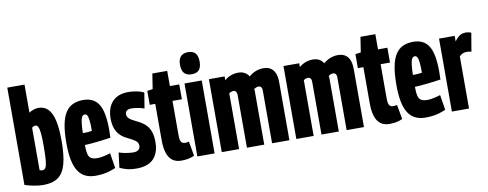

<svg xmlns="http://www.w3.org/2000/svg" viewBox="-64 -1083 3581 1410"><g transform="rotate(-10 1726.0 -378.0)"><path d="M26.5 -14.5V-740H155V-530.5Q168.4 -540.6 188.3 -547.3Q208.1 -554 224.4 -554Q290.3 -554 321 -489.2Q351.6 -424.3 351.6 -288.6Q351.6 -179.7 333.6 -113.9Q315.6 -48.1 274.7 -19.1Q233.8 10 165.2 10Q134.4 10 96.9 3.3Q59.3 -3.3 26.5 -14.5ZM155 -101.8Q162.2 -99.9 166.5 -98.6Q170.8 -97.3 174.9 -97.3Q191.2 -97.3 199.8 -111.8Q208.3 -126.3 211.9 -164.7Q215.4 -203 215.4 -273.9Q215.4 -332.9 212 -366.7Q208.6 -400.6 201.1 -415.1Q193.6 -429.6 181.6 -429.6Q176.9 -429.6 172.9 -428.6Q168.8 -427.7 164.6 -425.3Q160.3 -422.9 155 -418.8Z M553 10Q510 10 477.8 -5.6Q445.6 -21.2 424.5 -54Q403.4 -86.8 393.2 -138.7Q383 -190.6 383 -262.2Q383 -343.2 393.8 -399.2Q404.6 -455.2 426.5 -489.3Q448.4 -523.4 481.5 -538.7Q514.6 -554 558.6 -554Q637.4 -554 673.6 -496.8Q709.8 -439.6 709.8 -306.8Q709.8 -298.2 709.3 -278.3Q708.8 -258.4 708.4 -246.6Q691.2 -243.6 666.5 -240.4Q641.8 -237.2 614.5 -234.2Q587.2 -231.2 561 -228.8Q534.8 -226.4 515 -226Q515 -222.8 515 -219.9Q515 -217 515 -213.8Q515 -178.8 520.9 -156.9Q526.8 -135 542.6 -125.2Q558.4 -115.4 587.6 -115.4Q603.2 -115.4 619.5 -117.8Q635.8 -120.2 652.7 -124.7Q669.6 -129.2 686.4 -134.2L704.4 -21.4Q680.2 -10.8 656.3 -3.8Q632.4 3.2 607.1 6.6Q581.8 10 553 10ZM515 -314.4Q523.4 -314.4 533.2 -314.7Q543 -315 552.5 -315.8Q562 -316.6 570.1 -317.7Q578.2 -318.8 583.4 -319.4Q583.4 -371.2 579.9 -398.9Q576.4 -426.6 569.6 -437Q562.8 -447.4 552 -447.4Q544.4 -447.4 537.6 -442.1Q530.8 -436.8 526.3 -422.9Q521.8 -409 519 -382.6Q516.2 -356.2 515 -314.4Z M735 -17.4 749.2 -129.6Q759 -125.6 772.4 -122.1Q785.8 -118.6 800.6 -116.2Q815.4 -113.8 829.8 -112.3Q844.2 -110.8 857 -110.8Q881.8 -110.8 894.9 -122.1Q908 -133.4 908 -152Q908 -165.8 901.6 -175.7Q895.2 -185.6 883.8 -193.4Q872.4 -201.2 858 -208.7Q843.6 -216.2 827.2 -224.2Q805.2 -234.8 787.9 -249.4Q770.6 -264 758.7 -283.3Q746.8 -302.6 740.5 -327.3Q734.2 -352 734.2 -383.2Q734.2 -464.4 776.1 -509.2Q818 -554 894.2 -554Q915 -554 936.6 -551.1Q958.2 -548.2 978 -542.9Q997.8 -537.6 1011.4 -529.8L992.2 -413.8Q976.8 -419.6 960.6 -423.3Q944.4 -427 928.7 -429.2Q913 -431.4 898 -431.4Q876.6 -431.4 864 -423Q851.4 -414.6 851.4 -395Q851.4 -383.6 856.6 -375Q861.8 -366.4 870.7 -359.4Q879.6 -352.4 892.2 -345.7Q904.8 -339 919.8 -331.4Q940.6 -321.6 960 -308.9Q979.4 -296.2 994.8 -277.2Q1010.2 -258.2 1019.5 -229.4Q1028.8 -200.6 1028.8 -157.6Q1028.8 -125.2 1021.9 -99Q1015 -72.8 1001.3 -52.2Q987.6 -31.6 967.8 -17.9Q948 -4.2 921.5 2.9Q895 10 863 10Q837.8 10 815.6 7.1Q793.4 4.2 773.9 -2.2Q754.4 -8.6 735 -17.4Z M1193.8 10Q1152.6 10 1126.6 -9.9Q1100.6 -29.7 1088.3 -68.3Q1076 -106.8 1076 -162.6V-434H1034.9V-538L1076 -544L1093.6 -657.3H1204.5V-544H1274.4V-433.3H1204.5V-178Q1204.5 -140.7 1213.9 -127.4Q1223.3 -114 1241.4 -114Q1247.9 -114 1255.8 -115Q1263.7 -116 1271.2 -117.9L1290.6 -9.6Q1265 2.8 1239 6.4Q1212.9 10 1193.8 10Z M1378.1 -601.4Q1342.2 -601.4 1323.4 -621.4Q1304.6 -641.4 1304.6 -683.5Q1304.6 -726.3 1323.4 -746.3Q1342.2 -766.3 1378.1 -766.3Q1414.3 -766.3 1432.6 -746.3Q1450.9 -726.3 1450.9 -683.5Q1450.9 -641.4 1433 -621.4Q1415 -601.4 1378.1 -601.4ZM1313.5 0V-544H1442V0Z M1495.5 0V-544H1612.8V-515.8Q1630.5 -530.9 1647.8 -538.9Q1665 -546.9 1681.9 -550.5Q1698.7 -554 1714.9 -554Q1733.2 -554 1747.9 -549.3Q1762.6 -544.5 1774.6 -535.2Q1786.5 -525.9 1794.2 -512.1Q1812.3 -527.5 1829.9 -536.5Q1847.4 -545.4 1865.8 -549.7Q1884.2 -554 1902.5 -554Q1921.5 -554 1936.7 -549.3Q1951.9 -544.5 1963.9 -534.7Q1975.8 -524.9 1983.9 -510.4Q1991.9 -495.9 1995.9 -476.2Q1999.9 -456.5 1999.9 -432V0H1870.7V-393.5Q1870.7 -402.1 1868.5 -409.1Q1866.2 -416 1863 -419.8Q1859.8 -423.5 1854.8 -425.5Q1849.9 -427.5 1843.7 -427.5Q1838.9 -427.5 1832.9 -425.9Q1826.9 -424.3 1821.1 -421.5Q1815.3 -418.7 1809.9 -414.5Q1811.1 -411.4 1811.7 -407.6Q1812.3 -403.8 1812.3 -399.1V0H1683.1V-393.5Q1683.1 -402.1 1680.9 -409.1Q1678.6 -416 1675.4 -419.8Q1672.2 -423.5 1667.2 -425.5Q1662.3 -427.5 1656.1 -427.5Q1651.6 -427.5 1645.9 -425.9Q1640.2 -424.3 1634.9 -421.9Q1629.5 -419.5 1624.7 -416V0Z M2051.5 0V-544H2168.8V-515.8Q2186.5 -530.9 2203.8 -538.9Q2221 -546.9 2237.9 -550.5Q2254.7 -554 2270.9 -554Q2289.2 -554 2303.9 -549.3Q2318.6 -544.5 2330.6 -535.2Q2342.5 -525.9 2350.2 -512.1Q2368.3 -527.5 2385.9 -536.5Q2403.4 -545.4 2421.8 -549.7Q2440.2 -554 2458.5 -554Q2477.5 -554 2492.7 -549.3Q2507.9 -544.5 2519.9 -534.7Q2531.8 -524.9 2539.9 -510.4Q2547.9 -495.9 2551.9 -476.2Q2555.9 -456.5 2555.9 -432V0H2426.7V-393.5Q2426.7 -402.1 2424.5 -409.1Q2422.2 -416 2419 -419.8Q2415.8 -423.5 2410.8 -425.5Q2405.9 -427.5 2399.7 -427.5Q2394.9 -427.5 2388.9 -425.9Q2382.9 -424.3 2377.1 -421.5Q2371.3 -418.7 2365.9 -414.5Q2367.1 -411.4 2367.7 -407.6Q2368.3 -403.8 2368.3 -399.1V0H2239.1V-393.5Q2239.1 -402.1 2236.9 -409.1Q2234.6 -416 2231.4 -419.8Q2228.2 -423.5 2223.2 -425.5Q2218.3 -427.5 2212.1 -427.5Q2207.6 -427.5 2201.9 -425.9Q2196.2 -424.3 2190.9 -421.9Q2185.5 -419.5 2180.7 -416V0Z M2745.8 10Q2704.6 10 2678.6 -9.9Q2652.6 -29.7 2640.3 -68.3Q2628 -106.8 2628 -162.6V-434H2586.9V-538L2628 -544L2645.6 -657.3H2756.5V-544H2826.4V-433.3H2756.5V-178Q2756.5 -140.7 2765.9 -127.4Q2775.3 -114 2793.4 -114Q2799.9 -114 2807.8 -115Q2815.7 -116 2823.2 -117.9L2842.6 -9.6Q2817 2.8 2791 6.4Q2764.9 10 2745.8 10Z M3014 10Q2971 10 2938.8 -5.6Q2906.6 -21.2 2885.5 -54Q2864.4 -86.8 2854.2 -138.7Q2844 -190.6 2844 -262.2Q2844 -343.2 2854.8 -399.2Q2865.6 -455.2 2887.5 -489.3Q2909.4 -523.4 2942.5 -538.7Q2975.6 -554 3019.6 -554Q3098.4 -554 3134.6 -496.8Q3170.8 -439.6 3170.8 -306.8Q3170.8 -298.2 3170.3 -278.3Q3169.8 -258.4 3169.4 -246.6Q3152.2 -243.6 3127.5 -240.4Q3102.8 -237.2 3075.5 -234.2Q3048.2 -231.2 3022 -228.8Q2995.8 -226.4 2976 -226Q2976 -222.8 2976 -219.9Q2976 -217 2976 -213.8Q2976 -178.8 2981.9 -156.9Q2987.8 -135 3003.6 -125.2Q3019.4 -115.4 3048.6 -115.4Q3064.2 -115.4 3080.5 -117.8Q3096.8 -120.2 3113.7 -124.7Q3130.6 -129.2 3147.4 -134.2L3165.4 -21.4Q3141.2 -10.8 3117.3 -3.8Q3093.4 3.2 3068.1 6.6Q3042.8 10 3014 10ZM2976 -314.4Q2984.4 -314.4 2994.2 -314.7Q3004 -315 3013.5 -315.8Q3023 -316.6 3031.1 -317.7Q3039.2 -318.8 3044.4 -319.4Q3044.4 -371.2 3040.9 -398.9Q3037.4 -426.6 3030.6 -437Q3023.8 -447.4 3013 -447.4Q3005.4 -447.4 2998.6 -442.1Q2991.8 -436.8 2987.3 -422.9Q2982.8 -409 2980 -382.6Q2977.2 -356.2 2976 -314.4Z M3328.1 -544V-502.6Q3341.6 -520.5 3353.6 -531.8Q3365.5 -543 3379.6 -548.5Q3393.7 -554 3411.8 -554Q3420 -554 3429.8 -552.5Q3439.6 -551 3452.4 -545.6L3429.2 -408.2Q3419.2 -411.2 3409.5 -412Q3399.8 -412.8 3393.6 -412.8Q3379.3 -412.8 3366.7 -407.8Q3354 -402.8 3339.3 -389.5V0H3211.5V-544Z"/></g></svg>

Font: Georama ExtraCondensed Thin
Style: Regular
Weight: 100
Width: 2
Designer: Jean-Baptiste Levee
Foundry: Production Type
Version: Version 1.001